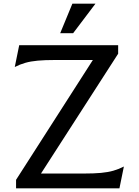

<svg xmlns="http://www.w3.org/2000/svg" viewBox="-20 -1020 751 1040"><path d="M620 -775V-729L202 -80H434Q489 -80 527 -83.5Q565 -87 594.5 -95.5Q624 -104 651 -118L627 0H67V-46L483 -695H277Q223 -695 184.5 -691.5Q146 -688 116.5 -679.5Q87 -671 60 -657L84 -775ZM376 -840H306L372 -1000H497Z"/></svg>

Font: Faculty Glyphic
Style: Regular
Weight: 400
Designer: Koto Studio, Dylan Young
Foundry: Koto Studio
Version: Version 1.004; ttfautohint (v1.8.4.7-5d5b)